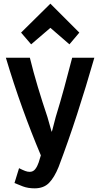

<svg xmlns="http://www.w3.org/2000/svg" viewBox="-20 -849 546 1048"><path d="M255 -697 359 -607 413 -671 255 -829 95 -671 150 -607ZM495 -534H374Q352 -449 330.5 -370Q309 -291 284 -210Q277 -186 271 -160Q265 -134 262 -129Q258 -141 252.5 -162.5Q247 -184 239 -210Q211 -293 186.5 -374.5Q162 -456 143 -534H12Q54 -393 102.5 -258.5Q151 -124 203 -1Q198 17 191 38Q184 59 172.5 74Q161 89 142 89Q130 89 117 84Q104 79 84 69L59 150Q77 158 105 168.5Q133 179 169 179Q219 179 248 149Q277 119 300 62Q353 -78 401 -226Q449 -374 495 -534Z"/></svg>

Font: Repo DemiBold
Style: Regular
Weight: 600
Designer: Stefan Peev
Foundry: Context Ltd
Version: Version 1.502